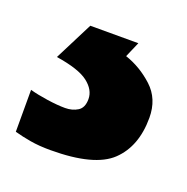

<svg xmlns="http://www.w3.org/2000/svg" viewBox="-78 -57 343 353"><g transform="rotate(20 93.5 120.0)"><path d="M204 122Q204 178 171.5 209Q139 240 53 240Q31 240 13.5 237Q-4 234 -18 230V148Q-4 152 16.5 155Q37 158 52 158Q66 158 76.5 151.5Q87 145 87 128Q87 110 69 96Q51 82 6 75L44 0H138L125 30Q155 40 179.5 62.5Q204 85 204 122Z"/></g></svg>

Font: Noto Sans New Tai Lue
Style: Regular
Weight: 400
Designer: Monotype Design Team
Foundry: Monotype Imaging Inc.
Version: Version 2.003